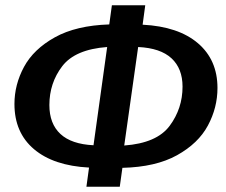

<svg xmlns="http://www.w3.org/2000/svg" viewBox="-20 -711 860 731"><path d="M446 -72 436 0H309L319 -73Q184 -80 109.5 -143Q35 -206 35 -315Q35 -389 71.5 -456.5Q108 -524 189 -569Q270 -614 396 -618L406 -691H533L523 -617Q659 -610 733.5 -546.5Q808 -483 808 -376Q808 -301 771.5 -233Q735 -165 654 -120Q573 -75 446 -72ZM336 -158 388 -532Q266 -523 217 -459Q168 -395 168 -311Q168 -240 210 -201Q252 -162 336 -158ZM675 -381Q675 -450 633 -489Q591 -528 506 -532L453 -157Q577 -166 626 -232Q675 -298 675 -381Z"/></svg>

Font: FiraGO Medium
Style: Italic
Weight: 500
Italic angle: -8°
Designer: bBox Type GmbH
Foundry: bBox Type GmbH
Version: Version 1.001